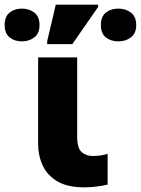

<svg xmlns="http://www.w3.org/2000/svg" viewBox="-92 -796 606 826"><path d="M271 10Q198 10 154.5 -16Q111 -42 91.5 -84.5Q72 -127 72 -177V-549H240V-208Q240 -158 259.5 -141.5Q279 -125 306 -125Q324 -125 339 -127Q354 -129 371 -134V-2Q352 3 323.5 6.5Q295 10 271 10ZM111 -606V-619L148 -776H330V-766L219 -606ZM2 -618Q-29 -618 -50.5 -635Q-72 -652 -72 -688Q-72 -725 -50.5 -742Q-29 -759 2 -759Q33 -759 55.5 -742Q78 -725 78 -688Q78 -652 55.5 -635Q33 -618 2 -618ZM418 -618Q385 -618 363.5 -635Q342 -652 342 -688Q342 -725 363.5 -742Q385 -759 418 -759Q448 -759 471 -742Q494 -725 494 -688Q494 -652 471 -635Q448 -618 418 -618Z"/></svg>

Font: Noto Sans ExtraBold
Style: Regular
Weight: 800
Designer: Monotype Design Team
Foundry: Monotype Imaging Inc.
Version: Version 2.007